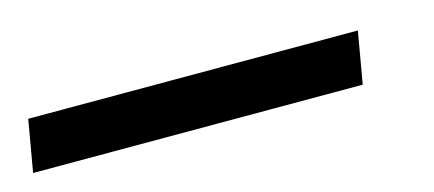

<svg xmlns="http://www.w3.org/2000/svg" viewBox="-93 -29 558 247"><g transform="rotate(-15 186.0 94.5)"><path d="M-56 60H383L371 129H-68Z"/></g></svg>

Font: Fixel Italic Variable 20240409 Display Thin
Style: Italic
Weight: 100
Italic angle: -10°
Designer: AlfaBravo + MacPaw
Foundry: Kyrylo Tkachov, Marchela Mozhyna, Serhii Makarenko, Maria Weinstein, Zakhar Kryvoshyya
Version: Version 1.211;Glyphs 3.2 (3225)